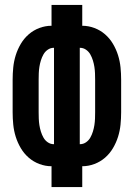

<svg xmlns="http://www.w3.org/2000/svg" viewBox="-20 -755 540 775"><path d="M188 0V-84Q163 -84 139 -93Q115 -102 96 -118.5Q77 -135 64 -157Q51 -179 43.5 -203Q36 -227 33.5 -252Q31 -277 31 -302V-433Q31 -458 33.5 -483Q36 -508 43.5 -532Q51 -556 64 -578Q77 -600 96 -616.5Q115 -633 139 -642Q163 -651 188 -651V-735H312V-651Q337 -651 361 -642Q385 -633 404 -616.5Q423 -600 436 -578Q449 -556 456.5 -532Q464 -508 466.5 -483Q469 -458 469 -433V-302Q469 -277 466.5 -252Q464 -227 456.5 -203Q449 -179 436 -157Q423 -135 404 -118.5Q385 -102 361 -93Q337 -84 312 -84V0ZM198 -173V-562H197Q184 -562 173 -554.5Q162 -547 155.5 -535.5Q149 -524 145 -511Q141 -498 139 -485Q137 -472 136.5 -459Q136 -446 136 -433V-302Q136 -289 136.5 -276Q137 -263 139 -250Q141 -237 145 -224Q149 -211 155.5 -199.5Q162 -188 173 -180.5Q184 -173 197 -173ZM302 -173H303Q316 -173 327 -180.5Q338 -188 344.5 -199.5Q351 -211 355 -224Q359 -237 361 -250Q363 -263 363.5 -276Q364 -289 364 -302V-433Q364 -446 363.5 -459Q363 -472 361 -485Q359 -498 355 -511Q351 -524 344.5 -535.5Q338 -547 327 -554.5Q316 -562 303 -562H302Z"/></svg>

Font: Iosevka Extrabold
Style: Regular
Weight: 800
Monospace: yes
Designer: Belleve Invis
Foundry: Belleve Invis
Version: Version 32.5.0; ttfautohint (v1.8.4)